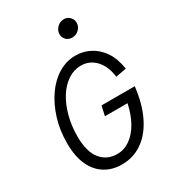

<svg xmlns="http://www.w3.org/2000/svg" viewBox="-225 -1054 1050 1178"><g transform="rotate(-30 300.0 -464.5)"><path d="M285 11Q217 11 165.5 -21Q114 -53 85.5 -115.5Q57 -178 57 -270Q57 -361 81.5 -440.5Q106 -520 148.5 -581Q191 -642 248 -676.5Q305 -711 369 -711Q425 -711 473 -685.5Q521 -660 554 -610.5Q587 -561 598 -487L523 -473Q512 -553 470 -597Q428 -641 367 -641Q318 -641 275 -612.5Q232 -584 200.5 -534Q169 -484 151 -417.5Q133 -351 133 -274Q133 -166 176.5 -112.5Q220 -59 291 -59Q341 -59 383 -88.5Q425 -118 455.5 -172Q486 -226 501 -298H341L356 -366H592L588 -339Q572 -230 530.5 -151.5Q489 -73 426.5 -31Q364 11 285 11ZM409 -816Q384 -816 367.5 -832.5Q351 -849 351 -873Q351 -898.6 371.5 -919.3Q392.1 -940 419.8 -940Q444 -940 461 -923Q478 -906 478 -882Q478 -855.6 457.8 -835.8Q437.5 -816 409 -816Z"/></g></svg>

Font: Red Hat Mono
Style: Italic
Weight: 300
Italic angle: -12°
Monospace: yes
Designer: Pentagram, MCKL
Foundry: Pentagram, MCKL
Version: Version 1.023